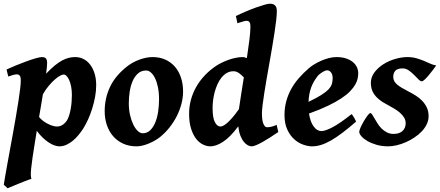

<svg xmlns="http://www.w3.org/2000/svg" viewBox="-33 -762 2351 1026"><path d="M307.6 -363.8Q300.3 -363.8 287.8 -357.2Q275.4 -350.6 260.3 -337.4Q245.1 -324.2 228.3 -304.4Q211.4 -284.7 196.3 -258.3Q192.4 -232.4 187 -202.1Q181.6 -171.9 175.8 -136.7Q184.6 -125.5 197 -116.2Q209.5 -106.9 222.9 -100.1Q236.3 -93.3 249 -89.6Q261.7 -85.9 271.5 -85.9Q290.5 -85.9 305.7 -97.7Q320.8 -109.4 329.1 -126.5Q339.4 -148.4 345.2 -182.1Q351.1 -215.8 351.1 -254.9Q351.1 -278.3 347.4 -298.1Q343.8 -317.9 337.4 -332.5Q331.1 -347.2 323.2 -355.5Q315.4 -363.8 307.6 -363.8ZM218.8 -424.8Q218.8 -415.5 217.3 -401.6Q215.8 -387.7 213.4 -368.2Q238.8 -395 259.8 -412.1Q280.8 -429.2 299.6 -439.2Q318.4 -449.2 335.2 -453.1Q352.1 -457 369.1 -457Q391.6 -457 411.9 -447.3Q432.1 -437.5 447.5 -418.2Q462.9 -398.9 471.9 -370.8Q481 -342.8 481 -306.2Q481 -275.9 475.1 -244.1Q469.2 -212.4 459.7 -181.9Q450.2 -151.4 438 -124.5Q425.8 -97.7 413.1 -77.1Q401.9 -59.6 387.7 -42Q373.5 -24.4 357.2 -10.7Q340.8 2.9 322.3 11.5Q303.7 20 284.2 20Q272.9 20 258.5 15.1Q244.1 10.3 228.3 0Q212.4 -10.3 195.8 -25.9Q179.2 -41.5 163.6 -63L153.8 -2.9Q145.5 47.4 140.6 81.8Q135.7 116.2 133.5 138.9Q131.3 161.6 131.8 174.3Q132.3 187 134.8 193.8Q129.9 195.3 119.9 198.7Q109.9 202.1 97.2 207.3Q84.5 212.4 70.6 218Q56.6 223.6 44.2 228.8Q31.7 233.9 22 238Q12.2 242.2 7.8 244.1L-12.7 225.1Q-10.7 210.9 -5.9 183.1Q-1 155.3 5.6 118.2Q12.2 81.1 20.3 37.8Q28.3 -5.4 36.4 -50.3Q44.4 -95.2 52 -138.9Q59.6 -182.6 65.4 -220.5Q71.3 -258.3 74.7 -287.4Q78.1 -316.4 78.1 -332Q78.1 -343.3 76.2 -349.9Q74.2 -356.4 70.8 -359.6Q67.4 -362.8 63.5 -363.8Q59.6 -364.7 55.2 -364.7Q50.8 -364.7 43.2 -363Q35.6 -361.3 28.8 -358.9Q20 -356.4 11.2 -353L2 -390.6Q23.9 -400.9 52.5 -412.6Q81.1 -424.3 108.6 -434.3Q136.2 -444.3 158.7 -450.7Q181.2 -457 190.9 -457Q204.6 -457 211.7 -450.4Q218.8 -443.8 218.8 -424.8Z M816.9 -231Q816.9 -268.1 810.8 -296.9Q804.7 -325.7 794.9 -345.2Q785.2 -364.7 772.9 -375Q760.7 -385.3 748.5 -385.3Q722.2 -385.3 704.3 -369.4Q686.5 -353.5 675.5 -328.1Q664.6 -302.7 659.9 -271.5Q655.3 -240.2 655.3 -209Q655.3 -176.3 661.9 -147.5Q668.5 -118.7 679 -96.9Q689.5 -75.2 702.9 -62.5Q716.3 -49.8 729.5 -49.8Q753.9 -49.8 770.8 -66.9Q787.6 -84 797.9 -110.4Q808.1 -136.7 812.5 -168.7Q816.9 -200.7 816.9 -231ZM945.3 -272.9Q945.3 -240.2 936.5 -206.8Q927.7 -173.3 911.9 -141.8Q896 -110.4 873.5 -81.8Q851.1 -53.2 823.7 -30.8Q811 -20.5 794.9 -11.2Q778.8 -2 761.7 5.1Q744.6 12.2 727.8 16.1Q710.9 20 696.3 20Q656.7 20 625.2 5.6Q593.8 -8.8 571.8 -33.9Q549.8 -59.1 538.1 -93.5Q526.4 -127.9 526.4 -168Q526.4 -237.8 555.7 -299.1Q585 -360.4 650.4 -410.2Q663.1 -419.9 679 -428.5Q694.8 -437 712.2 -443.4Q729.5 -449.7 747.3 -453.4Q765.1 -457 782.2 -457Q820.3 -457 850.6 -443.4Q880.9 -429.7 901.9 -405.3Q922.9 -380.9 934.1 -347.2Q945.3 -313.5 945.3 -272.9Z M1243.7 -178.7Q1248.5 -211.9 1255.4 -256.1Q1262.2 -300.3 1270 -348.6Q1257.3 -361.8 1243.7 -371.6Q1230 -381.3 1214.8 -381.3Q1194.8 -381.3 1179 -372.1Q1163.1 -362.8 1150.6 -347.4Q1138.2 -332 1129.2 -312Q1120.1 -292 1114.3 -270.3Q1108.4 -248.5 1105.7 -226.3Q1103 -204.1 1103 -185.1Q1103 -132.8 1115.2 -109.4Q1127.4 -85.9 1145 -85.9Q1149.9 -85.9 1158.2 -89.4Q1166.5 -92.8 1178.7 -103Q1190.9 -113.3 1207 -131.3Q1223.1 -149.4 1243.7 -178.7ZM1454.1 -56.6Q1433.6 -42.5 1412.4 -28.8Q1391.1 -15.1 1372.1 -4.4Q1353 6.3 1337.2 13.2Q1321.3 20 1311 20Q1302.7 20 1292 14.6Q1281.2 9.3 1270.8 -3.2Q1260.3 -15.6 1252 -36.1Q1243.7 -56.6 1240.2 -86.9Q1198.7 -30.8 1160.6 -5.4Q1122.6 20 1091.3 20Q1071.3 20 1051 10Q1030.8 0 1014.4 -21.2Q998 -42.5 987.8 -75.4Q977.5 -108.4 977.5 -153.8Q977.5 -192.4 987.3 -228.8Q997.1 -265.1 1015.9 -298.1Q1034.7 -331.1 1061.8 -359.6Q1088.9 -388.2 1123.5 -411.1Q1137.2 -419.9 1154.1 -428Q1170.9 -436 1189.2 -442.6Q1207.5 -449.2 1227.1 -453.1Q1246.6 -457 1265.1 -457Q1270 -457 1275.1 -455.3Q1280.3 -453.6 1286.1 -451.2Q1294.4 -504.9 1299.8 -549.3Q1305.2 -593.8 1305.2 -618.2Q1305.2 -629.4 1303.5 -636Q1301.8 -642.6 1298.6 -645.8Q1295.4 -648.9 1291.5 -649.9Q1287.6 -650.9 1283.2 -650.9Q1278.8 -650.9 1271 -648.7Q1263.2 -646.5 1255.4 -644Q1246.6 -641.1 1235.8 -637.7L1227.5 -676.3Q1253.4 -689 1281.5 -700.9Q1309.6 -712.9 1335 -721.9Q1360.4 -731 1380.1 -736.6Q1399.9 -742.2 1409.7 -742.2Q1426.8 -742.2 1436.5 -733.4Q1446.3 -724.6 1446.3 -702.1Q1446.3 -683.1 1442.9 -653.3Q1439.5 -623.5 1433.8 -586.7Q1428.2 -549.8 1421.1 -508.1Q1414.1 -466.3 1406.5 -424.1Q1398.9 -381.8 1391.8 -340.8Q1384.8 -299.8 1379.2 -264.2Q1373.5 -228.5 1370.1 -200.4Q1366.7 -172.4 1366.7 -155.8Q1366.7 -119.1 1374.5 -100.6Q1382.3 -82 1393.6 -82Q1405.8 -82 1417 -84.7Q1428.2 -87.4 1445.3 -94.7Z M1881.3 -371.1Q1881.3 -357.9 1878.2 -342.5Q1875 -327.1 1865.5 -310.3Q1856 -293.5 1838.4 -274.9Q1820.8 -256.3 1791.5 -236.8Q1762.2 -217.3 1719.7 -196.8Q1677.2 -176.3 1618.2 -155.3Q1625 -110.8 1643.1 -86.2Q1661.1 -61.5 1684.6 -61.5Q1705.6 -61.5 1745.8 -83Q1786.1 -104.5 1845.2 -151.9Q1848.1 -150.4 1852.1 -144.8Q1856 -139.2 1859.6 -132.6Q1863.3 -126 1866.2 -120.1L1870.1 -112.3Q1830.1 -77.6 1796.9 -52.5Q1763.7 -27.3 1735.4 -11.2Q1707 4.9 1682.4 12.5Q1657.7 20 1634.8 20Q1613.3 20 1587.4 11Q1561.5 2 1539.3 -17.8Q1517.1 -37.6 1502.2 -69.6Q1487.3 -101.6 1487.3 -147.9Q1487.3 -186 1496.6 -220.5Q1505.9 -254.9 1522.9 -285.9Q1540 -316.9 1564.2 -344.7Q1588.4 -372.6 1618.7 -398.4Q1629.4 -407.7 1646 -418Q1662.6 -428.2 1682.4 -437Q1702.1 -445.8 1723.4 -451.4Q1744.6 -457 1765.1 -457Q1794.9 -457 1816.9 -449.5Q1838.9 -441.9 1853.3 -429.7Q1867.7 -417.5 1874.5 -402.1Q1881.3 -386.7 1881.3 -371.1ZM1662.1 -352.5Q1651.4 -338.4 1643.3 -324Q1635.3 -309.6 1629.4 -293.5Q1623.5 -277.3 1620.1 -258.8Q1616.7 -240.2 1615.7 -217.8Q1658.7 -238.3 1684.3 -254.6Q1710 -271 1723.4 -285.6Q1736.8 -300.3 1740.7 -314.5Q1744.6 -328.6 1744.6 -344.2Q1744.6 -364.3 1735.8 -375.2Q1727.1 -386.2 1714.4 -386.2Q1710.4 -386.2 1704.1 -383.8Q1697.8 -381.3 1690.4 -377Q1683.1 -372.6 1675.5 -366.5Q1668 -360.4 1662.1 -352.5Z M2297.9 -412.1Q2290 -400.9 2279.1 -386.5Q2268.1 -372.1 2257.1 -358.9Q2246.1 -345.7 2236.3 -336.7Q2226.6 -327.6 2221.2 -327.6Q2212.9 -327.6 2202.6 -338.4Q2192.4 -349.1 2179.4 -362.1Q2166.5 -375 2151.4 -385.7Q2136.2 -396.5 2118.2 -396.5Q2090.8 -396.5 2079.6 -384Q2068.4 -371.6 2068.4 -351.1Q2068.4 -338.9 2073.7 -328.9Q2079.1 -318.8 2089.6 -309.8Q2100.1 -300.8 2115.5 -292Q2130.9 -283.2 2150.4 -272.9Q2170.4 -262.7 2189.7 -250.5Q2209 -238.3 2223.9 -222.4Q2238.8 -206.5 2248 -186.8Q2257.3 -167 2257.3 -141.1Q2257.3 -118.7 2247.3 -97.9Q2237.3 -77.1 2220.2 -59.3Q2203.1 -41.5 2180.9 -26.9Q2158.7 -12.2 2134.8 -1.7Q2110.8 8.8 2086.4 14.4Q2062 20 2041 20Q2007.3 20 1979 11.7Q1950.7 3.4 1930.2 -8.5Q1909.7 -20.5 1898.2 -33.9Q1886.7 -47.4 1886.7 -57.6Q1886.7 -64.9 1894 -81.3Q1901.4 -97.7 1911.4 -114.7Q1921.4 -131.8 1931.2 -144.8Q1940.9 -157.7 1946.3 -157.7Q1950.7 -157.7 1956.1 -149.4Q1961.4 -141.1 1968.5 -128.9Q1975.6 -116.7 1984.6 -102.1Q1993.7 -87.4 2006.1 -75.2Q2018.6 -63 2034.2 -54.7Q2049.8 -46.4 2070.3 -46.4Q2101.1 -46.4 2117.9 -62Q2134.8 -77.6 2134.8 -104Q2134.8 -120.1 2126.2 -134Q2117.7 -147.9 2103.5 -160.2Q2089.4 -172.4 2071.5 -182.9Q2053.7 -193.4 2035.6 -203.1Q2009.8 -216.3 1992.9 -230.2Q1976.1 -244.1 1966.3 -258.5Q1956.5 -272.9 1952.6 -288.1Q1948.7 -303.2 1948.7 -318.8Q1948.7 -349.6 1967.8 -375Q1986.8 -400.4 2015.6 -418.7Q2044.4 -437 2078.9 -447Q2113.3 -457 2144 -457Q2170.4 -457 2191.7 -450.9Q2212.9 -444.8 2231 -437.3Q2249 -429.7 2265.1 -422.4Q2281.2 -415 2297.9 -412.1Z"/></svg>

Font: Gentium Book Basic
Style: Bold Italic
Weight: 700
Italic angle: -8°
Designer: J. Victor Gaultney and Annie Olsen
Foundry: SIL International
Version: Version 1.102; 2013; Maintenance release